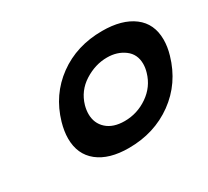

<svg xmlns="http://www.w3.org/2000/svg" viewBox="-104 -644 888 818"><g transform="rotate(-30 340.0 -234.5)"><path d="M470.7 -479.5Q567.9 -479.5 623.8 -437.3Q679.7 -395 679.7 -316.9Q679.7 -281.7 668.5 -243.7Q634.8 -126.5 540.8 -58.3Q446.8 9.8 321.3 9.8Q224.6 9.8 170.4 -33.4Q116.2 -76.7 116.2 -154.3Q116.2 -189.5 127.9 -230.5Q161.1 -345.2 253.2 -412.4Q345.2 -479.5 470.7 -479.5ZM432.1 -371.1Q374 -371.1 320.6 -337.2Q267.1 -303.2 249.5 -242.2Q243.7 -220.7 243.7 -201.7Q243.7 -155.8 275.4 -127.2Q307.1 -98.6 362.8 -98.6Q425.3 -98.6 477.3 -134.5Q529.3 -170.4 546.4 -230Q552.7 -251 552.7 -270.5Q552.7 -318.4 517.3 -344.7Q481.9 -371.1 432.1 -371.1Z"/></g></svg>

Font: Cantarell
Style: Bold Italic
Weight: 700
Italic angle: -16°
Designer: Dave Crossland
Version: Version 1.004